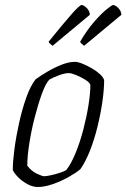

<svg xmlns="http://www.w3.org/2000/svg" viewBox="-20 -747 505 767"><path d="M131 0Q110 0 88.5 -12Q67 -24 51.5 -40Q36 -56 31 -68Q31 -100 37.5 -150Q44 -200 56 -254.5Q68 -309 84.5 -356Q101 -403 122 -430Q141 -444 169 -460.5Q197 -477 226 -488.5Q255 -500 279 -500Q291 -500 309.5 -492.5Q328 -485 347 -474Q366 -463 379.5 -450.5Q393 -438 396 -427Q396 -389 389 -340.5Q382 -292 369.5 -241Q357 -190 339.5 -145.5Q322 -101 301 -71Q283 -56 253.5 -39.5Q224 -23 191 -11.5Q158 0 131 0ZM156 -43Q165 -43 183.5 -47Q202 -51 220 -57Q238 -63 245 -68Q265 -94 282.5 -137Q300 -180 313 -230Q326 -280 333.5 -327Q341 -374 341 -407Q339 -417 321.5 -428Q304 -439 284.5 -447Q265 -455 255 -455Q239 -455 216 -446.5Q193 -438 177 -429Q162 -413 147 -371.5Q132 -330 118.5 -277.5Q105 -225 97 -173.5Q89 -122 89 -85Q106 -63 127.5 -53Q149 -43 156 -43ZM316 -564Q311 -568 306.5 -572Q302 -576 300 -580Q326 -625 354.5 -658Q383 -691 405 -709Q427 -727 432 -727Q440 -727 452 -715.5Q464 -704 465 -688ZM190 -564Q185 -568 180.5 -572Q176 -576 174 -580Q228 -647 263 -687Q298 -727 306 -727Q314 -727 326 -715.5Q338 -704 339 -688Z"/></svg>

Font: Texturina 72pt 72pt Thin
Style: Italic
Weight: 100
Italic angle: -11°
Designer: Guillermo Torres Carreño
Foundry: Omnibus-Type
Version: Version 1.002; ttfautohint (v1.8.3)